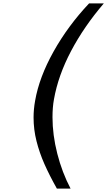

<svg xmlns="http://www.w3.org/2000/svg" viewBox="-20 -855 640 1121"><path d="M176 -169Q176 -217 185 -267Q209 -404.5 293 -554.5Q377 -704.5 500 -835H586Q470 -699.5 394.8 -556.8Q319.5 -414 295 -275Q286.5 -228.5 286.5 -170.5Q286.5 -67.5 314.5 42.2Q342.5 152 392 246H312Q268.5 168.5 239.5 103Q210.5 37.5 193.2 -30.8Q176 -99 176 -169Z"/></svg>

Font: JuliaMono Medium
Style: Italic
Weight: 500
Italic angle: -9°
Monospace: yes
Designer: cormullion
Foundry: corm
Version: Version 0.054; ttfautohint (v1.8.4)